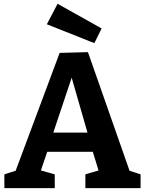

<svg xmlns="http://www.w3.org/2000/svg" viewBox="-20 -977 753 997"><path d="M661 -66.7 624 -99.7 710 -71.7V0H423.3V-71.7L509.7 -97L496.3 -76.7L456.3 -207L478.3 -188.7H213.7L231 -205.7L188 -79.3L183.7 -94.3L264.3 -71.7V0H2.7V-71.7L86.3 -98.3L53.7 -70L289.7 -702.3L436.7 -706.3ZM250.3 -269 240.3 -288.3H454.7L440.7 -266L336.7 -627.3L370 -626.7ZM470 -753 223.3 -851 279 -957.3 507.7 -829.3Z"/></svg>

Font: Bitter Thin
Style: Regular
Weight: 100
Designer: Sol Matas, and Bitter project Authors
Foundry: Sol Matas
Version: Version 2.002